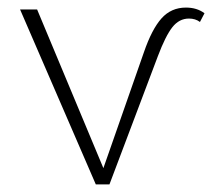

<svg xmlns="http://www.w3.org/2000/svg" viewBox="-20 -487 560 507"><path d="M520 -452 508 -429Q496 -438 479 -438Q453 -438 435 -415Q417 -392 397 -339L269 0H233L33 -462H78L253 -43L360 -349Q381 -410 406.5 -438.5Q432 -467 471 -467Q500 -467 520 -452Z"/></svg>

Font: Ysabeau SC Light
Style: Regular
Weight: 300
Designer: Christian Thalmann (Catharsis Fonts)
Version: Version 0.003